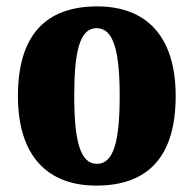

<svg xmlns="http://www.w3.org/2000/svg" viewBox="-20 -570 605 600"><path d="M281 10C444 10 529 -82 529 -270C529 -458 436 -550 284 -550C121 -550 36 -458 36 -270C36 -82 129 10 281 10ZM283 -58C230 -58 212 -131 212 -270C212 -410 229 -482 282 -482C335 -482 354 -410 354 -270C354 -131 336 -58 283 -58Z"/></svg>

Font: Noto Serif Tamil Condensed Black
Style: Regular
Weight: 900
Width: 3
Designer: Indian Type Foundry, Tom Grace, and the Monotype Design Team
Foundry: Monotype Imaging Inc.
Version: Version 2.004